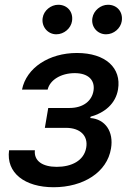

<svg xmlns="http://www.w3.org/2000/svg" viewBox="-20 -775 545 806"><path d="M126.4 -144.2H18.1C5 -49 84.2 11 204.9 11C329.5 11 429.7 -51.5 446 -151.6C458.1 -222.7 421.5 -275.2 359 -279.5L360.4 -285.2C419.7 -301.5 465.6 -339.8 475.5 -399.9C490.4 -489 424 -552.6 302.9 -552.6C186.1 -552.6 90.6 -490.4 72.4 -398.8H180C189.3 -439.6 236.5 -468 293.7 -468C351.2 -468 379.6 -438.2 372.5 -393.8C365.8 -352.3 330.6 -321.7 271.3 -321.7H182.5L168.3 -238.3H257.1C316.8 -238.3 350.5 -204.9 342 -155.5C332.7 -99.8 279.5 -74.6 218.4 -74.6C158.4 -74.6 121.8 -99.4 126.4 -144.2ZM159.1 -699.6C153.4 -663.4 180.4 -631 216.3 -631C249.6 -631 277.7 -656.6 282.3 -686.1C288.4 -724.8 263.1 -755 224.4 -755C194.2 -755 163.7 -731.5 159.1 -699.6ZM367.9 -699.6C361.5 -662.3 389.2 -631 425.1 -631C458.5 -631 486.5 -656.6 491.1 -686.1C497.2 -724.8 471.9 -755 433.2 -755C403.1 -755 373.2 -731.5 367.9 -699.6Z"/></svg>

Font: Magic Ui Pro Medium
Style: Italic
Weight: 500
Italic angle: -9.39999°
Designer: Stefan Endress, Andreas Faust
Version: Version 1.000;FEAKit 1.0